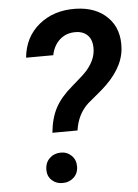

<svg xmlns="http://www.w3.org/2000/svg" viewBox="-52 -762 583 810"><g transform="rotate(-5 239.0 -357.0)"><path d="M155.8 -208.5Q161.6 -269.5 184.3 -312.5Q207 -355.5 256.6 -397.5Q306.2 -439.5 321.3 -457Q367.2 -509.8 358.4 -567.4Q354.5 -592.8 336.9 -607.7Q319.3 -622.6 291.5 -623Q251.5 -624 223.9 -599.9Q196.3 -575.7 188 -534.2L72.8 -533.7Q81.1 -620.6 143.6 -671.9Q206.1 -723.1 298.8 -721.2Q385.3 -719.2 434.6 -668.9Q483.9 -618.7 477.1 -535.6Q469.7 -449.2 377.4 -369.6L317.9 -319.8Q272 -277.8 262.2 -209ZM116.7 -55.2Q116.7 -84 135 -102.5Q153.3 -121.1 181.6 -122.1Q209 -123 228 -105Q247.1 -86.9 247.1 -59.1Q247.1 -29.3 227.8 -11.5Q208.5 6.3 182.1 6.3Q154.8 7.3 135.7 -10Q116.7 -27.3 116.7 -55.2Z"/></g></svg>

Font: RobotoDraft Medium
Style: Italic
Weight: 500
Italic angle: -12°
Version: Version 2.001152; 2014